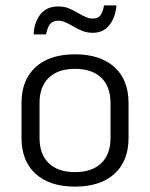

<svg xmlns="http://www.w3.org/2000/svg" viewBox="-20 -683 558 714"><path d="M60 -170V-300Q60 -386 112.5 -433.5Q165 -481 259 -481Q353 -481 405.5 -433.5Q458 -386 458 -300V-170Q458 -84 405.5 -36.5Q353 11 259 11Q165 11 112.5 -36.5Q60 -84 60 -170ZM391 -170V-300Q391 -361 356.5 -394Q322 -427 259 -427Q196 -427 161.5 -394Q127 -361 127 -300V-170Q127 -109 161.5 -76Q196 -43 259 -43Q322 -43 356.5 -76Q391 -109 391 -170ZM197 -659Q218 -659 234.5 -652.5Q251 -646 273 -633Q291 -623 302 -618.5Q313 -614 325 -614Q344 -614 353 -625.5Q362 -637 367 -663H413Q410 -620 387.5 -590.5Q365 -561 325 -561Q304 -561 286.5 -568Q269 -575 249 -587Q231 -597 220 -601.5Q209 -606 197 -606Q176 -606 166.5 -594Q157 -582 151 -555H105Q107 -600 130 -629.5Q153 -659 197 -659Z"/></svg>

Font: KoHo
Style: Regular
Weight: 400
Version: Version 1.000; ttfautohint (v1.6)